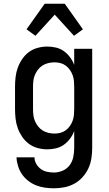

<svg xmlns="http://www.w3.org/2000/svg" viewBox="-20 -793 590 1035"><path d="M271 222Q246 222 221.5 218.5Q197 215 174.5 206Q152 197 132.5 182Q113 167 99 147Q85 127 77.5 103Q70 79 69 55H166Q166 74 175.5 90.5Q185 107 200 118Q215 129 233.5 133Q252 137 271 137Q295 137 318 127Q341 117 355.5 97.5Q370 78 375 53.5Q380 29 380 5V-87Q372 -65 357.5 -45.5Q343 -26 324 -12.5Q305 1 282 6.5Q259 12 235 12Q209 12 183 5Q157 -2 136 -17.5Q115 -33 100 -55Q85 -77 76 -101.5Q67 -126 64 -152.5Q61 -179 61 -205V-325Q61 -351 64 -377.5Q67 -404 76 -428.5Q85 -453 100 -475Q115 -497 136 -512.5Q157 -528 183 -535Q209 -542 235 -542Q259 -542 282 -536.5Q305 -531 324 -517.5Q343 -504 357.5 -484.5Q372 -465 380 -443V-530H477V5Q477 33 472.5 61.5Q468 90 456 115.5Q444 141 424.5 162.5Q405 184 380 197.5Q355 211 327 216.5Q299 222 271 222ZM274 -73Q290 -73 305.5 -77Q321 -81 334 -90.5Q347 -100 356.5 -113.5Q366 -127 371.5 -142Q377 -157 378.5 -173Q380 -189 380 -205V-325Q380 -341 378.5 -357Q377 -373 371.5 -388Q366 -403 356.5 -416.5Q347 -430 334 -439.5Q321 -449 305.5 -453Q290 -457 274 -457Q257 -457 240.5 -453Q224 -449 210 -440.5Q196 -432 185.5 -418.5Q175 -405 168.5 -390Q162 -375 160 -358.5Q158 -342 158 -325V-205Q158 -188 160 -171.5Q162 -155 168.5 -140Q175 -125 185.5 -111.5Q196 -98 210 -89.5Q224 -81 240.5 -77Q257 -73 274 -73ZM171 -600 123 -635 221 -773H329L427 -635L379 -600L275 -714Z"/></svg>

Font: Lode Dark
Style: Bold
Weight: 700
Monospace: yes
Designer: Belleve Invis
Foundry: Belleve Invis
Version: Version 29.2.0; ttfautohint (v1.8.3)